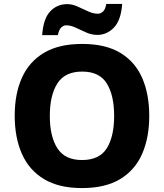

<svg xmlns="http://www.w3.org/2000/svg" viewBox="-20 -1042 836 979"><path d="M741 -451Q741 -341 705 -258Q669 -175 593 -129Q517 -83 398 -83Q280 -83 204 -129Q128 -175 91.5 -258Q55 -341 55 -452Q55 -563 91.5 -645Q128 -727 204 -772.5Q280 -818 399 -818Q518 -818 593.5 -772.5Q669 -727 705 -644.5Q741 -562 741 -451ZM234 -451Q234 -346 272.5 -286Q311 -226 398 -226Q487 -226 524.5 -286Q562 -346 562 -451Q562 -556 524.5 -616.5Q487 -677 399 -677Q311 -677 272.5 -616.5Q234 -556 234 -451ZM195 -863Q201 -947 236 -984Q271 -1021 323 -1021Q349 -1021 376 -1008.5Q403 -996 429.5 -984Q456 -972 480 -972Q492 -972 504.5 -982.5Q517 -993 522 -1022H603Q597 -939 561 -901.5Q525 -864 476 -864Q448 -864 420.5 -876Q393 -888 367 -900.5Q341 -913 317 -913Q305 -913 293 -902.5Q281 -892 275 -863Z"/></svg>

Font: Noto Sans Kannada UI ExtraBold
Style: Regular
Weight: 800
Designer: Jelle Bosma - Monotype Design Team
Foundry: Monotype Imaging Inc.
Version: Version 2.005; ttfautohint (v1.8.4.7-5d5b)